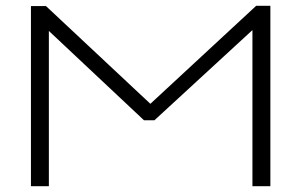

<svg xmlns="http://www.w3.org/2000/svg" viewBox="-20 -644 1040 664"><path d="M87 0V-623H139L500 -285L866 -624H915V0H853V-540L514 -228H478L149 -537V0Z"/></svg>

Font: Inconsolata UltraExpanded Light
Style: Regular
Weight: 300
Width: 9
Monospace: yes
Designer: Raph Levien, Cyreal, Brenton Simpson
Foundry: Raph Levien, Cyreal, Google
Version: Version 3.001; ttfautohint (v1.8.2.53-6de2)